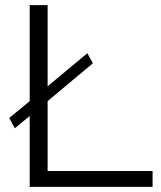

<svg xmlns="http://www.w3.org/2000/svg" viewBox="-20 -730 630 750"><path d="M576 0V-62H166V-335L343 -483L321 -522L166 -393V-710H96V-335L16 -269L38 -229L96 -277V0Z"/></svg>

Font: Raleway Reg
Style: Regular
Weight: 400
Designer: Matt McInerney, Pablo Impallari, Rodrigo Fuenzalida
Foundry: Matt McInerney, Pablo Impallari, Rodrigo Fuenzalida
Version: Version 3.00 July 28, 2015